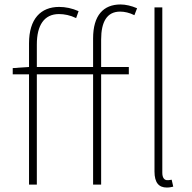

<svg xmlns="http://www.w3.org/2000/svg" viewBox="-20 -827 861 860"><path d="M397 -527H145V-628C145 -714 178 -764 244 -764C268 -764 294 -759 321 -746L332 -777C303 -790 273 -796 245 -796C163 -796 110 -743 110 -633V-527L37 -522V-494H110V0H145V-494H397V0H433V-494H557V-527H433V-650C433 -729 459 -775 518 -775C538 -775 560 -770 582 -759L594 -790C569 -801 542 -807 520 -807C443 -807 397 -758 397 -655ZM749 -22C738 -20 734 -20 729 -20C716 -20 707 -31 707 -53V-794H672V-59C672 -8 692 13 727 13C740 13 747 11 756 9Z"/></svg>

Font: Genne Gothic ExtraLight
Style: Regular
Weight: 250
Designer: Ryoko NISHIZUKA (kana & ideographs); Paul D. Hunt (Latin, Greek & Cyrillic); Wenlong ZHANG (bopomofo); Sandoll Communica
Foundry: Adobe Systems Incorporated
Version: Version 1.004;PS 1.004;hotconv 16.6.51;makeotf.lib2.5.65220